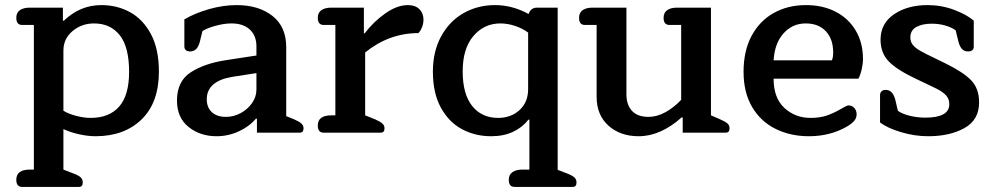

<svg xmlns="http://www.w3.org/2000/svg" viewBox="-20 -521 3901 754"><path d="M44 185Q44 145 97 145H113V-423H67Q44 -423 44 -451Q44 -471 58 -481Q72 -491 97 -491H227V-441L230 -439Q294 -501 378 -501Q440 -501 491 -473Q542 -445 573 -386.5Q604 -328 604 -240Q604 -118 536 -52Q468 14 355 14Q326 14 291.5 6.5Q257 -1 229 -14V145L270 161Q291 169 298 176.5Q305 184 305 196Q305 213 290 213H67Q44 213 44 185ZM487 -239Q487 -336 450.5 -382.5Q414 -429 349 -429Q301 -429 265 -399Q229 -369 229 -322V-86Q251 -73 281 -65.5Q311 -58 336 -58Q409 -58 448 -102.5Q487 -147 487 -239Z M675 -126Q675 -202 729 -237Q783 -272 869 -285L987 -303V-339Q987 -381 961 -405Q935 -429 889 -429Q861 -429 827.5 -420Q794 -411 775 -399L765 -358Q760 -338 750.5 -328.5Q741 -319 726 -319Q715 -319 709.5 -324.5Q704 -330 704 -338V-445Q747 -470 802 -485.5Q857 -501 909 -501Q996 -501 1050 -458.5Q1104 -416 1104 -336V-65L1136 -52Q1156 -43 1164 -35.5Q1172 -28 1172 -17Q1172 0 1157 0H989V-55H985Q959 -24 917.5 -5Q876 14 830 14Q766 14 720.5 -22.5Q675 -59 675 -126ZM987 -169V-234L891 -219Q792 -202 792 -131Q792 -99 812 -80.5Q832 -62 867 -62Q898 -62 925.5 -77Q953 -92 970 -116.5Q987 -141 987 -169Z M1228 -28Q1228 -68 1281 -68H1297V-423H1251Q1228 -423 1228 -451Q1228 -471 1242 -481Q1256 -491 1281 -491H1409V-390H1412Q1448 -437 1494 -469Q1540 -501 1582 -501Q1611 -501 1627 -485Q1643 -469 1643 -444Q1643 -429 1637.5 -414.5Q1632 -400 1623 -391Q1508 -391 1414 -315V-68L1454 -52Q1474 -43 1482 -35.5Q1490 -28 1490 -17Q1490 0 1475 0H1251Q1228 0 1228 -28Z M1978 185Q1978 165 1992.5 155Q2007 145 2031 145H2059V-51H2055Q2032 -21 1995 -3.5Q1958 14 1909 14Q1846 14 1794.5 -13.5Q1743 -41 1711.5 -98Q1680 -155 1680 -240Q1680 -319 1712.5 -378.5Q1745 -438 1800.5 -469.5Q1856 -501 1924 -501Q1992 -501 2056 -466Q2064 -491 2089 -491H2170V146L2209 161Q2229 169 2236.5 176.5Q2244 184 2244 196Q2244 213 2229 213H2001Q1978 213 1978 185ZM2054 -171V-393Q2033 -409 2003.5 -419Q1974 -429 1945 -429Q1881 -429 1839 -379.5Q1797 -330 1797 -241Q1797 -151 1834.5 -104.5Q1872 -58 1936 -58Q1987 -58 2020.5 -89Q2054 -120 2054 -171Z M2323 -141V-423H2277Q2254 -423 2254 -451Q2254 -471 2268 -481Q2282 -491 2307 -491H2440V-151Q2440 -109 2462 -85.5Q2484 -62 2527 -62Q2560 -62 2593.5 -80.5Q2627 -99 2655 -129V-423H2609Q2586 -423 2586 -451Q2586 -471 2600 -481Q2614 -491 2639 -491H2772V-68L2809 -52Q2829 -43 2837 -36Q2845 -29 2845 -17Q2845 0 2830 0H2661V-60H2657Q2574 14 2488 14Q2416 14 2369.5 -27.5Q2323 -69 2323 -141Z M2900 -239Q2900 -321 2931.5 -380Q2963 -439 3018.5 -470Q3074 -501 3145 -501Q3211 -501 3261.5 -475Q3312 -449 3340.5 -401Q3369 -353 3369 -289Q3369 -271 3364 -249Q3359 -227 3351 -212H3018Q3018 -136 3060.5 -97Q3103 -58 3163 -58Q3198 -58 3224.5 -66.5Q3251 -75 3284 -94Q3288 -96 3297.5 -101.5Q3307 -107 3313 -107Q3326 -107 3335 -97Q3344 -87 3344 -72Q3344 -58 3335 -47Q3326 -36 3306 -24Q3240 14 3157 14Q3084 14 3025.5 -15Q2967 -44 2933.5 -101Q2900 -158 2900 -239ZM3247 -284Q3252 -297 3252 -314Q3252 -368 3223 -398.5Q3194 -429 3144 -429Q3092 -429 3057 -390Q3022 -351 3018 -284Z M3436 -40V-148Q3436 -156 3441.5 -162Q3447 -168 3458 -168Q3486 -168 3496 -129L3506 -86Q3522 -74 3552 -66.5Q3582 -59 3614 -59Q3708 -59 3708 -112Q3708 -132 3696 -145.5Q3684 -159 3663 -170Q3642 -181 3580 -210Q3503 -246 3470.5 -279.5Q3438 -313 3438 -365Q3438 -429 3491 -465Q3544 -501 3623 -501Q3677 -501 3726.5 -482.5Q3776 -464 3804 -440V-337Q3804 -329 3798.5 -324Q3793 -319 3782 -319Q3767 -319 3758 -328.5Q3749 -338 3744 -357L3733 -402Q3716 -414 3691.5 -421Q3667 -428 3639 -428Q3602 -428 3578.5 -415Q3555 -402 3555 -374Q3555 -357 3564.5 -345Q3574 -333 3593 -322Q3612 -311 3656 -290L3689 -274Q3763 -238 3794 -205.5Q3825 -173 3825 -119Q3825 -50 3767.5 -18Q3710 14 3625 14Q3572 14 3518.5 -2Q3465 -18 3436 -40Z"/></svg>

Font: Maitree SemiBold
Style: Regular
Weight: 600
Designer: CadsonDemak Team
Foundry: CadsonDemak
Version: Version 1.001